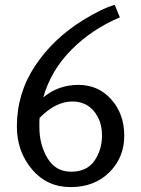

<svg xmlns="http://www.w3.org/2000/svg" viewBox="-20 -752 576 785"><path d="M49 -235Q49 -370 123 -482Q197 -594 320 -670Q398 -718 449 -732L470 -681Q356 -633 272 -548.5Q188 -464 157 -354Q219 -405 300.5 -405Q382 -405 435 -345.5Q488 -286 488 -197Q488 -108 427 -47.5Q366 13 269 13Q172 13 110.5 -60Q49 -133 49 -235ZM141 -251V-232Q141 -161 174 -105.5Q207 -50 271 -50Q335 -50 366 -94.5Q397 -139 397 -198.5Q397 -258 364 -297.5Q331 -337 276 -337Q207 -337 142 -270Q141 -263 141 -251Z"/></svg>

Font: Rosario
Style: Regular
Weight: 400
Designer: Hector Gatti
Foundry: Omnibus-Type
Version: Version 1.002